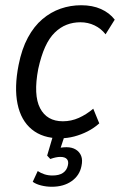

<svg xmlns="http://www.w3.org/2000/svg" viewBox="-20 -519 458 733"><path d="M209 9Q143 9 101.5 -25Q60 -59 47 -122Q34 -185 51 -271Q63 -332 86.5 -375.5Q110 -419 142 -446Q174 -473 211.5 -486Q249 -499 290 -499Q333 -499 365.5 -484.5Q398 -470 418 -444L383 -388Q366 -410 341 -422Q316 -434 287 -434Q259 -434 234.5 -424.5Q210 -415 189 -394.5Q168 -374 152.5 -340Q137 -306 126 -256Q107 -156 133 -106Q159 -56 220 -56Q252 -56 281 -69Q310 -82 336 -104L359 -48Q339 -30 314.5 -17.5Q290 -5 263.5 2Q237 9 209 9ZM178 194Q157 194 137 189Q117 184 105 175L124 134Q136 142 150 146.5Q164 151 180 151Q206 151 220.5 141Q235 131 239 113Q243 97 235.5 88.5Q228 80 210 80Q202 80 192.5 82Q183 84 172 88L160 75L188 -20H233L208 56L189 52Q198 47 210 45Q222 43 234 43Q255 43 269.5 52Q284 61 290 76.5Q296 92 291 115Q284 151 253.5 172.5Q223 194 178 194Z"/></svg>

Font: Nunito Sans 10pt Condensed
Style: Italic
Weight: 400
Width: 3
Italic angle: -9°
Designer: Vernon Adams
Foundry: Vernon Adams
Version: Version 3.101;gftools[0.9.27]